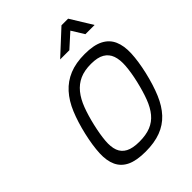

<svg xmlns="http://www.w3.org/2000/svg" viewBox="-261 -1078 1225 1225"><g transform="rotate(-45 351.5 -465.0)"><path d="M342 -63Q402 -63 444 -80Q486 -97 515 -132Q544 -167 564 -219.5Q584 -272 601 -344Q617 -413 621 -467Q625 -521 612 -557.5Q599 -594 566 -613.5Q533 -633 474 -633Q414 -633 372 -614Q330 -595 300 -558Q270 -521 249.5 -467Q229 -413 213 -344Q197 -275 192.5 -222Q188 -169 201 -134Q214 -99 248 -81Q282 -63 342 -63ZM325 10Q244 10 196.5 -12.5Q149 -35 128 -80Q107 -125 110 -191Q113 -257 133 -344Q153 -430 181 -497.5Q209 -565 251 -611.5Q293 -658 351.5 -682Q410 -706 490 -706Q570 -706 617.5 -682Q665 -658 685.5 -611.5Q706 -565 703 -498Q700 -431 680 -344Q659 -255 631 -188.5Q603 -122 562 -78Q521 -34 463 -12Q405 10 325 10ZM515 -940H575L666 -792H583L531 -876L438 -792H355Z"/></g></svg>

Font: Panefresco 400wt
Style: Italic
Weight: 400
Foundry: Campivisivi & Chank Co
Version: Version 1.001